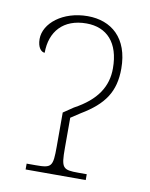

<svg xmlns="http://www.w3.org/2000/svg" viewBox="-68 -597 505 648"><g transform="rotate(10 184.5 -273.0)"><path d="M64 0H270V-20H242C187 -20 182 -25 182 -95V-198L214 -219C291 -265 323 -312 323 -391C323 -496 262 -546 181 -546C96 -546 34 -496 34 -442C34 -413 47 -399 59 -399C59 -472 102 -521 181 -521C251 -521 295 -475 295 -387C295 -325 264 -275 188 -234L154 -211V-95C154 -25 150 -20 95 -20H64Z"/></g></svg>

Font: Noto Serif SemiCondensed Thin
Style: Regular
Weight: 100
Width: 4
Designer: Monotype Design Team
Foundry: Monotype Imaging Inc.
Version: Version 2.015